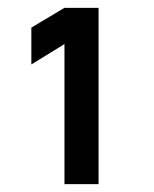

<svg xmlns="http://www.w3.org/2000/svg" viewBox="-20 -740 392 490"><path d="M231.5 -270V-720H144.5L60 -669.5V-575.5L144.5 -627.5V-270Z"/></svg>

Font: Manrope ExtraBold
Style: Regular
Weight: 800
Designer: Mikhail Sharanda
Foundry: Mikhail Sharanda
Version: Version 4.505